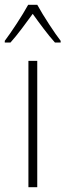

<svg xmlns="http://www.w3.org/2000/svg" viewBox="-43 -784 274 804"><path d="M113 -764H75C51 -720 5 -650 -23 -613V-606H1C30 -638 67 -689 94 -726C122 -687 157 -639 187 -606H211V-613C188 -642 138 -718 113 -764ZM113 0V-529H76V0Z"/></svg>

Font: Noto Sans Gujarati Condensed ExtraLight
Style: Regular
Weight: 200
Width: 3
Designer: Jelle Bosma - Monotype Design Team, Universal Thirst
Foundry: Monotype Imaging Inc.
Version: Version 2.106